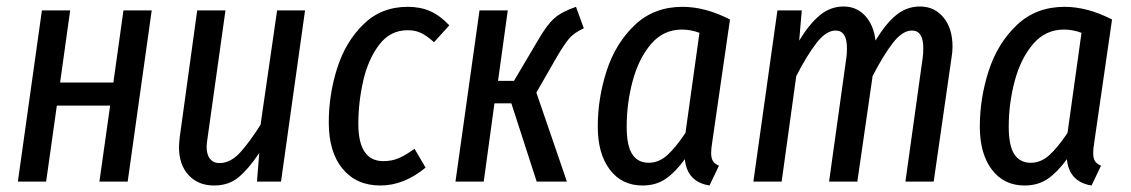

<svg xmlns="http://www.w3.org/2000/svg" viewBox="-20 -559 3480 591"><path d="M319 -234H155L122 0H35L109 -527H196L165 -305H329L360 -527H447L373 0H286Z M531 -106Q531 -115 533 -135L587 -527H674L618 -128Q616 -114 616 -107Q616 -83 626.5 -70Q637 -57 655 -57Q690 -57 720 -90.5Q750 -124 782 -175L833 -527H919L845 0H771L778 -88Q745 -39 714.5 -13.5Q684 12 639 12Q590 12 560.5 -20Q531 -52 531 -106Z M1363 -481 1316 -429Q1295 -448 1277 -457Q1259 -466 1235 -466Q1181 -466 1147 -421Q1113 -376 1098 -310Q1083 -244 1083 -178Q1083 -63 1160 -63Q1186 -63 1207 -72Q1228 -81 1256 -101L1290 -43Q1223 12 1151 12Q1077 12 1034.5 -39.5Q992 -91 992 -182Q992 -268 1018 -349.5Q1044 -431 1099 -484.5Q1154 -538 1235 -538Q1274 -538 1304.5 -524.5Q1335 -511 1363 -481Z M1777 -472Q1747 -458 1732 -440.5Q1717 -423 1693 -382L1631 -274L1725 0H1632L1554 -241H1502L1469 0H1382L1456 -527H1543L1513 -310H1562L1636 -435Q1663 -482 1686 -502.5Q1709 -523 1753 -538Z M2227 -499 2172 -119Q2169 -101 2169 -88Q2169 -73 2174 -64Q2179 -55 2193 -49L2164 12Q2095 1 2088 -69Q2059 -29 2029 -8.5Q1999 12 1958 12Q1894 12 1857 -37Q1820 -86 1820 -169Q1820 -257 1847.5 -341.5Q1875 -426 1934 -482Q1993 -538 2081 -538Q2151 -538 2227 -499ZM1909 -169Q1909 -111 1926 -84.5Q1943 -58 1977 -58Q2008 -58 2034 -81.5Q2060 -105 2090 -150L2133 -458Q2106 -468 2079 -468Q2022 -468 1984 -423.5Q1946 -379 1927.5 -310Q1909 -241 1909 -169Z M2912 -415Q2912 -400 2909 -382L2854 0H2767L2820 -380Q2822 -392 2822 -411Q2822 -465 2787 -465Q2758 -465 2728.5 -427Q2699 -389 2666 -325L2619 0H2532L2585 -380Q2587 -392 2587 -411Q2587 -465 2552 -465Q2523 -465 2493.5 -427Q2464 -389 2431 -325L2386 0H2299L2373 -527H2448L2440 -434Q2471 -485 2503.5 -512Q2536 -539 2577 -539Q2616 -539 2642.5 -511Q2669 -483 2675 -434Q2706 -486 2738.5 -512.5Q2771 -539 2812 -539Q2856 -539 2884 -505.5Q2912 -472 2912 -415Z M3403 -499 3348 -119Q3345 -101 3345 -88Q3345 -73 3350 -64Q3355 -55 3369 -49L3340 12Q3271 1 3264 -69Q3235 -29 3205 -8.5Q3175 12 3134 12Q3070 12 3033 -37Q2996 -86 2996 -169Q2996 -257 3023.5 -341.5Q3051 -426 3110 -482Q3169 -538 3257 -538Q3327 -538 3403 -499ZM3085 -169Q3085 -111 3102 -84.5Q3119 -58 3153 -58Q3184 -58 3210 -81.5Q3236 -105 3266 -150L3309 -458Q3282 -468 3255 -468Q3198 -468 3160 -423.5Q3122 -379 3103.5 -310Q3085 -241 3085 -169Z"/></svg>

Font: Fira Sans Compressed
Style: Italic
Weight: 400
Width: 1
Italic angle: -8°
Designer: bBox Type GmbH & Carrois Corporate GbR & Edenspiekermann AG
Foundry: bBox Type GmbH & Carrois Corporate GbR & Edenspiekermann AG
Version: Version 4.301